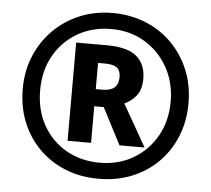

<svg xmlns="http://www.w3.org/2000/svg" viewBox="-52 -780 932 847"><g transform="rotate(5 414.0 -357.0)"><path d="M414 10Q334 10 267 -17Q200 -44 150.5 -93.5Q101 -143 74 -210Q47 -277 47 -357Q47 -435 74.5 -501.5Q102 -568 151.5 -618Q201 -668 268 -696Q335 -724 414 -724Q492 -724 559 -697Q626 -670 675.5 -620.5Q725 -571 753 -504Q781 -437 781 -357Q781 -277 754 -210Q727 -143 677.5 -93.5Q628 -44 561 -17Q494 10 414 10ZM414 -61Q496 -61 561 -99Q626 -137 664 -203.5Q702 -270 702 -357Q702 -441 664.5 -508Q627 -575 562 -614Q497 -653 414 -653Q330 -653 264.5 -615Q199 -577 161.5 -510.5Q124 -444 124 -357Q124 -270 161 -203.5Q198 -137 263.5 -99Q329 -61 414 -61ZM264 -145V-580H399Q491 -580 532 -545.5Q573 -511 573 -447Q573 -398 551 -371Q529 -344 499 -331L605 -145H494L410 -307H368V-145ZM398 -383Q468 -383 468 -444Q468 -475 451 -487Q434 -499 398 -499H368V-383Z"/></g></svg>

Font: Noto Sans Sinhala UI ExtraBold
Style: Regular
Weight: 800
Designer: Jelle Bosma - Monotype Design Team
Foundry: Monotype Imaging Inc.
Version: Version 2.006; ttfautohint (v1.8.4.7-5d5b)